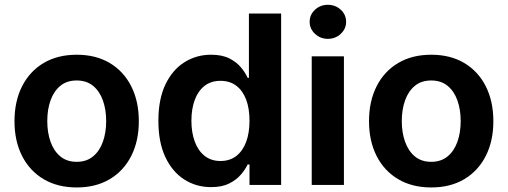

<svg xmlns="http://www.w3.org/2000/svg" viewBox="-20 -785 2156 815"><path d="M305.7 10.7Q224.6 10.7 165.3 -24.4Q106 -59.6 73.7 -123Q41.5 -186.5 41.5 -270.5Q41.5 -355 73.7 -418.7Q106 -482.4 165.3 -517.6Q224.6 -552.7 305.7 -552.7Q386.7 -552.7 445.8 -517.6Q504.9 -482.4 537.1 -418.7Q569.3 -355 569.3 -270.5Q569.3 -186.5 537.1 -123Q504.9 -59.6 445.8 -24.4Q386.7 10.7 305.7 10.7ZM305.7 -98.1Q347.2 -98.1 375 -121.1Q402.8 -144 416.7 -183.1Q430.7 -222.2 430.7 -271Q430.7 -319.8 416.7 -358.9Q402.8 -397.9 375 -420.7Q347.2 -443.4 305.7 -443.4Q263.7 -443.4 236.1 -420.7Q208.5 -397.9 194.6 -359.1Q180.7 -320.3 180.7 -271Q180.7 -222.2 194.6 -183.1Q208.5 -144 236.1 -121.1Q263.7 -98.1 305.7 -98.1Z M876 9.3Q812.5 9.3 761.7 -23.4Q710.9 -56.2 681.6 -118.9Q652.3 -181.6 652.3 -272Q652.3 -364.3 682.4 -426.8Q712.4 -489.3 763.2 -521Q814 -552.7 875.5 -552.7Q922.9 -552.7 953.9 -536.9Q984.9 -521 1003.4 -498.3Q1022 -475.6 1031.2 -454.6H1036.6V-727.5H1173.3V0H1039.1V-86.9H1031.2Q1021.5 -65.9 1002.4 -43.7Q983.4 -21.5 952.9 -6.1Q922.4 9.3 876 9.3ZM916 -101.6Q955.6 -101.6 983.2 -123Q1010.7 -144.5 1024.9 -182.9Q1039.1 -221.2 1039.1 -272.5Q1039.1 -324.2 1024.9 -362.1Q1010.7 -399.9 983.2 -420.9Q955.6 -441.9 916 -441.9Q875.5 -441.9 847.9 -420.2Q820.3 -398.4 806.4 -360.1Q792.5 -321.8 792.5 -272.5Q792.5 -223.1 806.6 -184.3Q820.8 -145.5 848.4 -123.5Q876 -101.6 916 -101.6Z M1303.2 0V-545.9H1439.9V0ZM1371.6 -620.1Q1339.8 -620.1 1317.1 -641.4Q1294.4 -662.6 1294.4 -692.4Q1294.4 -722.7 1317.1 -743.7Q1339.8 -764.6 1371.6 -764.6Q1403.8 -764.6 1426.5 -743.7Q1449.2 -722.7 1449.2 -692.4Q1449.2 -662.6 1426.5 -641.4Q1403.8 -620.1 1371.6 -620.1Z M1810.5 10.7Q1729.5 10.7 1670.2 -24.4Q1610.8 -59.6 1578.6 -123Q1546.4 -186.5 1546.4 -270.5Q1546.4 -355 1578.6 -418.7Q1610.8 -482.4 1670.2 -517.6Q1729.5 -552.7 1810.5 -552.7Q1891.6 -552.7 1950.7 -517.6Q2009.8 -482.4 2042 -418.7Q2074.2 -355 2074.2 -270.5Q2074.2 -186.5 2042 -123Q2009.8 -59.6 1950.7 -24.4Q1891.6 10.7 1810.5 10.7ZM1810.5 -98.1Q1852.1 -98.1 1879.9 -121.1Q1907.7 -144 1921.6 -183.1Q1935.5 -222.2 1935.5 -271Q1935.5 -319.8 1921.6 -358.9Q1907.7 -397.9 1879.9 -420.7Q1852.1 -443.4 1810.5 -443.4Q1768.6 -443.4 1741 -420.7Q1713.4 -397.9 1699.5 -359.1Q1685.5 -320.3 1685.5 -271Q1685.5 -222.2 1699.5 -183.1Q1713.4 -144 1741 -121.1Q1768.6 -98.1 1810.5 -98.1Z"/></svg>

Font: Inter Cardless
Style: Bold
Weight: 700
Designer: Rasmus Andersson
Foundry: rsms
Version: Version 4.001;git-9221beed3